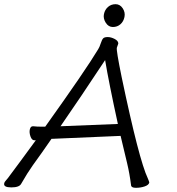

<svg xmlns="http://www.w3.org/2000/svg" viewBox="-135 -888 845 917"><path d="M459.5 -807Q455 -785 440 -772Q425 -759 404 -759Q383 -759 370 -779.5Q357 -800 361.5 -821Q366 -842 381 -855Q396 -868 417 -868Q438 -868 451 -848.5Q464 -829 459.5 -807ZM430 -680 423 -660Q420 -647 446 -520Q529 -124 571 -36Q578 -20 578 -16Q575 -4 555.5 2.5Q536 9 514 9Q492 9 491 -3Q484 -59 472 -109L441 -239L115 -225H111Q88 -191 65 -159L22 -99Q-5 -61 -34 -10Q-43 7 -81 7Q-119 7 -115 -12Q-114 -18 -109 -23.5Q-104 -29 -98 -36.5Q-92 -44 -79 -62Q-66 -80 -38.5 -116.5Q-11 -153 36 -218H29Q17 -218 10.5 -236.5Q4 -255 7.5 -270Q11 -285 22 -285H24Q41 -283 62 -283H81Q274 -553 334 -653Q340 -662 346 -680.5Q352 -699 358 -705Q364 -711 379.5 -711Q395 -711 412.5 -702Q430 -693 430 -680ZM428 -296Q385 -493 367 -601Q245 -416 154 -285Z"/></svg>

Font: LXGW Bright GB
Style: Italic
Weight: 400
Italic angle: -12°
Designer: Christian Thalmann (Catharsis Fonts)
Foundry: LXGW / Christian Thalmann (Catharsis Fonts) / Fontworks Inc.
Version: Version 5.510